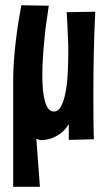

<svg xmlns="http://www.w3.org/2000/svg" viewBox="-20 -527 406 740"><path d="M347.2 -481.9Q343.3 -403.3 341.6 -326.4Q339.8 -249.5 339.8 -171.9Q339.8 -126 340.1 -81.1Q340.3 -36.1 341.8 9.8L245.1 12.2V-48.8Q230.5 -24.9 212.4 -12.2Q194.3 0.5 178 6.1Q161.6 11.7 149.9 12.5Q138.2 13.2 136.2 13.2Q131.3 12.2 127.7 10.7Q124 9.3 120.1 7.8L133.8 192.9H30.8V-217.8Q30.8 -254.9 33.7 -293.5Q36.6 -332 41 -369.4Q45.4 -406.7 51 -441.7Q56.6 -476.6 62 -506.8L168 -504.9Q163.6 -476.1 158.9 -442.4Q154.3 -408.7 150.9 -373.5Q147.5 -338.4 145.3 -303Q143.1 -267.6 143.1 -235.8Q143.1 -206.5 145.5 -181.2Q147.9 -155.8 153.1 -137Q158.2 -118.2 166.7 -107.7Q175.3 -97.2 188 -97.2Q204.6 -97.2 215.3 -117.2Q226.1 -137.2 232.4 -169.7Q238.8 -202.1 241 -242.7Q243.2 -283.2 243.2 -324.2Q243.2 -355 241.9 -382.8Q240.7 -410.6 239.7 -432.6Q238.3 -458 236.8 -480Z"/></svg>

Font: Mouse Memoirs
Style: Regular
Weight: 400
Version: Version 1.000